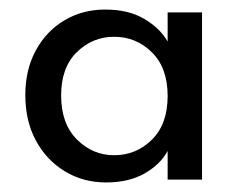

<svg xmlns="http://www.w3.org/2000/svg" viewBox="-20 -729 490 402"><path d="M33 -530Q33 -583 55 -623.5Q77 -664 115 -686.5Q153 -709 200 -709Q249 -709 282 -689.5Q315 -670 331 -642V-703H403V-353H331V-413Q316 -385 283 -366Q250 -347 202 -347Q154 -347 115.5 -370.5Q77 -394 55 -435Q33 -476 33 -530ZM108 -529Q108 -470 141 -437Q174 -404 219 -404Q265 -404 298 -436.5Q331 -469 331 -528Q331 -587 298 -619.5Q265 -652 219 -652Q174 -652 141 -620Q108 -588 108 -529Z"/></svg>

Font: Poppins
Style: Regular
Weight: 400
Designer: Ninad Kale (Devanagari), Jonny Pinhorn (Latin)
Version: Version 5.002